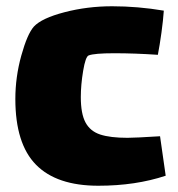

<svg xmlns="http://www.w3.org/2000/svg" viewBox="-20 -543 568 613"><path d="M509 18Q413 50 294 50Q161 50 95 -17Q29 -84 29 -227Q29 -297 48 -365.5Q67 -434 88 -458Q113 -485 186 -504Q259 -523 338 -523Q420 -523 503 -509Q501 -479 495.5 -439Q490 -399 484 -368Q411 -373 345 -373Q281 -373 263 -366Q253 -362 245.5 -317Q238 -272 238 -233Q238 -180 253 -152Q268 -124 300 -113.5Q332 -103 387 -103Q411 -103 491 -108Z"/></svg>

Font: Lalezar
Style: Bold
Weight: 700
Designer: Borna Izadpanah
Foundry: Borna Izadpanah
Version: Version 1.003;January 24, 2021;FontCreator 13.0.0.2683 64-bi